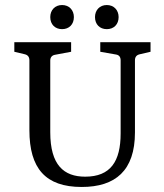

<svg xmlns="http://www.w3.org/2000/svg" viewBox="-20 -736 654 764"><path d="M379 -568V-530L442 -519C454 -517 460 -509 460 -496V-205C460 -94 420 -33 319 -33C234 -33 180 -79 180 -210V-495C180 -508 187 -516 199 -518L263 -530V-568H37V-530L79 -520C91 -517 97 -509 97 -496V-218C97 -66 161 8 305 8C439 8 517 -57 517 -209V-496C517 -509 523 -517 536 -520L579 -530V-568ZM274 -668C274 -696 255 -716 227 -716C199 -716 180 -696 180 -668C180 -639 199 -620 227 -620C255 -620 274 -639 274 -668ZM452 -668C452 -696 433 -716 405 -716C377 -716 358 -696 358 -668C358 -639 377 -620 405 -620C433 -620 452 -639 452 -668Z"/></svg>

Font: Yrsa
Style: Regular
Weight: 400
Designer: Anna Giedrys (Yrsa+Rasa design), David Brezina (Yrsa art-direction, Rasa art-direction, design)
Foundry: Rosetta Type Foundry
Version: Version 1.001;PS 1.1;hotconv 1.0.88;makeotf.lib2.5.647800